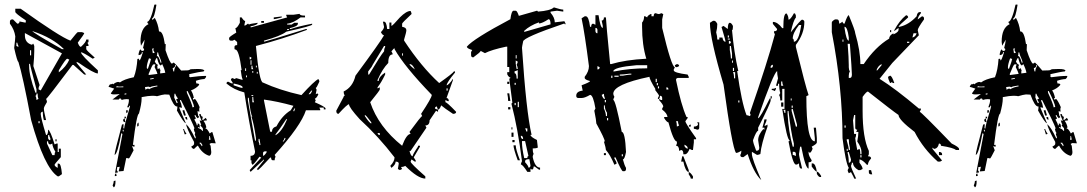

<svg xmlns="http://www.w3.org/2000/svg" viewBox="-20 -752 4755 840"><path d="M46.9 -713.9H70.3Q242.2 -590.8 288.1 -574.2Q317.4 -611.3 320.3 -611.3H338.9L348.6 -607.4Q348.6 -602.5 320.3 -565.4Q327.1 -546.9 334 -546.9Q357.4 -568.4 357.4 -579.1H367.2V-570.3Q367.2 -565.4 362.3 -565.4L367.2 -555.7V-550.8H357.4V-537.1Q357.4 -532.2 394.5 -500L385.7 -495.1Q342.8 -523.4 334 -523.4Q334 -511.7 408.2 -444.3V-430.7Q390.6 -430.7 325.2 -476.6L315.4 -481.4V-476.6L357.4 -425.8H348.6L301.8 -467.8H296.9Q185.5 -319.3 181.6 -319.3Q185.5 -310.5 185.5 -305.7Q171.9 -284.2 171.9 -277.3Q171.9 -265.6 181.6 -226.6H171.9Q167 -244.1 167 -263.7Q158.2 -261.7 158.2 -253.9Q158.2 -238.3 181.6 -161.1Q190.4 -161.1 190.4 -184.6Q200.2 -181.6 218.8 -120.1L227.5 -124H232.4V-86.9H237.3V-101.6H246.1V-64.5Q218.8 -34.2 218.8 -31.2Q218.8 -24.4 232.4 -17.6V-36.1H237.3Q247.1 -36.1 251 9.8L237.3 19.5H232.4Q173.8 -18.6 116.2 -226.6Q79.1 -423.8 60.5 -481.4Q55.7 -481.4 42 -542Q46.9 -583 46.9 -592.8Q43 -622.1 23.4 -648.4V-658.2Q24.4 -667 33.2 -667H37.1L55.7 -648.4Q65.4 -648.4 65.4 -658.2L88.9 -653.3H92.8V-663.1Q46.9 -693.4 46.9 -700.2ZM121.1 -616.2Q127.9 -606.4 251 -537.1H259.8Q210 -586.9 121.1 -616.2ZM88.9 -607.4V-597.7Q88.9 -563.5 121.1 -555.7Q121.1 -560.5 126 -560.5L129.9 -550.8V-528.3Q129.9 -502.9 126 -462.9L153.3 -379.9Q148.4 -371.1 148.4 -361.3L158.2 -356.4L251 -518.6ZM51.8 -565.4V-550.8L60.5 -546.9V-550.8Q55.7 -560.5 55.7 -565.4ZM111.3 -532.2V-509.8H116.2V-532.2ZM237.3 -444.3V-435.5Q269.5 -460 283.2 -491.2L274.4 -495.1Q267.6 -495.1 237.3 -444.3ZM107.4 -472.7V-462.9Q107.4 -420.9 134.8 -346.7H139.6V-361.3Q111.3 -465.8 111.3 -472.7ZM139.6 -342.8Q139.6 -333 134.8 -333Q139.6 -325.2 139.6 -314.5L148.4 -319.3Q144.5 -327.1 144.5 -342.8ZM148.4 -221.7V-212.9H153.3V-221.7ZM190.4 -161.1V-147.5Q192.4 -138.7 200.2 -138.7V-147.5Q195.3 -156.2 195.3 -161.1ZM222.7 -142.6H227.5V-133.8H222.7ZM185.5 -133.8V-124L209 -73.2H218.8Q218.8 -86.9 222.7 -86.9Q209 -110.4 209 -124L200.2 -120.1Q190.4 -120.1 190.4 -133.8Z M648.4 -519.5 656.2 -520.5 655.3 -524.4Q650.4 -531.2 650.4 -535.2Q653.3 -536.1 653.3 -539.1V-540L645.5 -539.1ZM682.6 -477.5 686.5 -478.5 683.6 -489.3Q672.9 -512.7 671.9 -522.5H668V-518.6Q668 -511.7 666 -506.8H667Q674.8 -506.8 682.6 -477.5ZM627 -451.2Q640.6 -489.3 640.6 -494.1L631.8 -497.1Q622.1 -470.7 622.1 -457Q622.1 -451.2 625 -451.2ZM680.7 -430.7 703.1 -433.6Q700.2 -450.2 689.5 -471.7L683.6 -465.8Q674.8 -465.8 667 -499Q662.1 -497.1 657.2 -482.4Q665 -468.8 670.9 -468.8L668 -460.9L669.9 -449.2L677.7 -454.1Q678.7 -446.3 682.6 -446.3Q680.7 -442.4 680.7 -437.5ZM630.9 -423.8 668.9 -428.7Q668.9 -432.6 656.2 -459Q659.2 -464.8 659.2 -468.8V-470.7Q655.3 -470.7 650.9 -470.2Q646.5 -469.7 629.9 -427.7ZM742.2 -439.5V-442.4Q742.2 -451.2 750 -463.9Q750 -467.8 746.1 -467.8V-465.8Q746.1 -456.1 735.4 -454.1L738.3 -439.5ZM637.7 -404.3 652.3 -407.2V-411.1L636.7 -408.2ZM519.5 -370.1V-374L504.9 -373Q495.1 -373 492.2 -375Q488.3 -374 488.3 -370.1ZM616.2 -359.4Q620.1 -362.3 623 -363.3Q626 -364.3 627 -364.3Q631.8 -364.3 631.8 -361.3Q647.5 -371.1 668.9 -374L668 -377.9Q637.7 -374 637.7 -370.1L629.9 -373L614.3 -371.1ZM525.4 -337.9 533.2 -339.8 532.2 -343.8 524.4 -341.8ZM822.3 -282.2 829.1 -284.2Q827.1 -300.8 800.8 -353.5H796.9L797.9 -345.7Q820.3 -296.9 822.3 -282.2ZM752.9 -300.8 756.8 -301.8V-305.7Q752 -310.5 751 -318.4L758.8 -320.3Q748 -335 747.1 -341.8H743.2L742.2 -325.2ZM517.6 -176.8 521.5 -177.7 520.5 -184.6 516.6 -183.6ZM901.4 -140.6 898.4 -156.2H894.5L895.5 -152.3Q895.5 -146.5 893.6 -140.6ZM862.3 -112.3 865.2 -114.3V-118.2Q861.3 -123 859.4 -127.9L851.6 -127Q861.3 -118.2 862.3 -112.3ZM483.4 3.9 515.6 -165Q514.6 -168.9 510.7 -168.9Q494.1 -77.1 481.4 -74.2V-75.2Q481.4 -86.9 513.7 -207L520.5 -209V-203.1Q520.5 -197.3 519.5 -192.4Q519.5 -189.5 523.4 -189.5V-190.4Q523.4 -202.1 548.8 -286.1Q547.9 -290 543.9 -290L544.9 -283.2L537.1 -282.2V-285.2Q543.9 -300.8 543.9 -312.5V-317.4L534.2 -318.4Q522.5 -318.4 511.7 -314.5Q510.7 -321.3 504.9 -321.3Q500 -320.3 500 -317.4V-316.4H471.7L503.9 -340.8Q489.3 -338.9 480.5 -338.9Q465.8 -338.9 464.8 -343.8L479.5 -364.3L459 -371.1H457Q455.1 -371.1 455.1 -372.1Q455.1 -375 462.9 -385.7V-381.8L471.7 -385.7Q474.6 -385.7 474.6 -382.8Q486.3 -392.6 497.1 -393.6L504.9 -391.6Q522.5 -405.3 565.4 -414.1Q578.1 -446.3 581.1 -494.1L587.9 -495.1L589.8 -487.3Q594.7 -488.3 604.5 -521.5Q604.5 -524.4 601.6 -524.4H600.6V-522.5Q600.6 -512.7 586.9 -510.7L585.9 -514.6Q589.8 -534.2 594.7 -536.1Q597.7 -529.3 602.5 -529.3Q610.4 -529.3 610.4 -535.2Q610.4 -541 605.5 -541Q612.3 -568.4 612.3 -576.2V-578.1L596.7 -551.8L594.7 -569.3Q594.7 -629.9 629.9 -646.5Q624 -652.3 624 -656.2Q639.6 -659.2 655.3 -731.4L663.1 -732.4L664.1 -729.5Q655.3 -672.9 645.5 -671.9L646.5 -664.1L657.2 -673.8Q671.9 -647.5 675.8 -614.3H677.7Q693.4 -614.3 701.2 -558.6L705.1 -559.6L704.1 -532.2Q723.6 -473.6 732.4 -473.6L740.2 -478.5Q748 -472.7 772.5 -443.4L802.7 -444.3Q807.6 -445.3 814.5 -449.2L843.8 -450.2Q873 -450.2 874 -442.4Q871.1 -442.4 871.1 -439.5Q855.5 -438.5 808.6 -427.7L807.6 -424.8L808.6 -421.9L807.6 -416H808.6Q810.5 -416 811.5 -414.1Q851.6 -419.9 881.8 -419.9V-418.9Q881.8 -412.1 874 -406.2Q856.4 -405.3 836.9 -398.4L838.9 -386.7H842.8Q850.6 -386.7 851.6 -380.9Q838.9 -365.2 815.4 -356.4Q824.2 -344.7 828.1 -323.2H824.2L825.2 -315.4L833 -319.3Q841.8 -310.5 853.5 -283.2Q851.6 -279.3 851.6 -272.5L852.5 -263.7L843.8 -265.6L846.7 -246.1L851.6 -240.2L844.7 -234.4Q835.9 -243.2 835 -249Q831.1 -249 831.1 -245.1Q835.9 -238.3 836.9 -233.4L830.1 -229.5Q840.8 -210.9 840.8 -204.1H844.7V-211.9Q852.5 -210.9 853 -205.1Q853.5 -199.2 854.5 -193.4L845.7 -196.3L846.7 -192.4Q863.3 -185.5 864.3 -179.7H868.2L867.2 -191.4L857.4 -202.1V-203.1Q857.4 -206.1 860.4 -207Q855.5 -214.8 853.5 -225.6L862.3 -222.7L850.6 -252L858.4 -252.9Q859.4 -241.2 867.2 -241.2Q865.2 -234.4 865.2 -226.6L869.1 -227.5L879.9 -236.3Q883.8 -231.4 885.7 -225.6L870.1 -223.6Q879.9 -210.9 882.8 -194.3Q878.9 -193.4 878.9 -189.5H879.9Q886.7 -189.5 897.5 -168L905.3 -173.8H909.2L923.8 -125L903.3 -126L896.5 -122.1L901.4 -114.3L904.3 -86.9Q904.3 -73.2 895.5 -70.3Q864.3 -80.1 845.7 -115.2Q841.8 -113.3 829.1 -100.6H828.1Q822.3 -100.6 816.4 -110.4Q829.1 -117.2 829.1 -122.1V-130.9Q796.9 -189.5 793.9 -209Q811.5 -194.3 833 -147.5H836.9Q835.9 -156.2 832 -163.1L834 -170.9Q829.1 -176.8 828.1 -186.5Q828.1 -189.5 831.1 -190.4Q824.2 -211.9 771.5 -314.5H767.6L768.6 -306.6Q772.5 -302.7 776.4 -280.3Q769.5 -282.2 765.6 -282.2H763.7Q764.6 -278.3 793 -212.9Q785.2 -212.9 753.9 -268.6Q755.9 -275.4 755.9 -282.2V-286.1H753.9Q739.3 -286.1 720.7 -337.9L701.2 -338.9Q689.5 -337.9 667 -331.1Q660.2 -333 646.5 -333Q629.9 -333 599.6 -327.1V-320.3Q599.6 -297.9 587.9 -254.9Q578.1 -253.9 561.5 -118.2H568.4V-110.4Q562.5 -110.4 557.6 -113.3L564.5 -94.7Q546.9 -59.6 543.9 -58.6Q538.1 -60.5 534.2 -60.5H532.2L520.5 -3.9L499 -2L503.9 -22.5L492.2 -20.5V-13.7Q492.2 -8.8 490.2 -8.8L495.1 -1V2.9ZM533.2 -256.8 531.2 -268.6 538.1 -270.5 539.1 -265.6Q539.1 -258.8 533.2 -256.8ZM525.4 -233.4 524.4 -241.2H531.2V-239.3Q531.2 -233.4 525.4 -233.4ZM528.3 -217.8H526.4Q520.5 -217.8 518.6 -224.6Q518.6 -232.4 525.4 -233.4ZM785.2 -246.1 778.3 -268.6 786.1 -270.5 793 -247.1ZM581.1 -198.2 580.1 -204.1Q580.1 -213.9 585.9 -215.8L586.9 -205.1Q586.9 -200.2 581.1 -198.2ZM799.8 -228.5H798.8Q792 -228.5 790 -239.3L797.9 -240.2ZM788.1 -164.1 781.2 -187.5H785.2Q786.1 -180.7 795.9 -166ZM482.4 18.6V14.6Q482.4 7.8 488.3 6.8L490.2 17.6ZM477.5 67.4 472.7 59.6Q477.5 47.9 477.5 42V40L485.4 38.1Q485.4 66.4 477.5 67.4Z M1291 -691.4Q1291 -683.6 1314.5 -683.6V-675.8H1294.9Q1261.7 -650.4 1236.3 -648.4V-644.5H1255.9L1267.6 -652.3H1283.2V-648.4Q1283.2 -636.7 1248 -628.9V-625H1252Q1285.2 -636.7 1345.7 -648.4V-644.5Q1345.7 -638.7 1232.4 -613.3Q1207 -593.8 1134.8 -574.2V-570.3H1138.7Q1142.6 -570.3 1318.4 -625H1322.3V-621.1Q1218.8 -582 1099.6 -550.8Q1114.3 -390.6 1130.9 -390.6Q1203.1 -357.4 1298.8 -335.9Q1355.5 -398.4 1373 -406.2L1377 -398.4V-394.5Q1365.2 -367.2 1361.3 -367.2L1365.2 -359.4L1361.3 -339.8L1369.1 -343.8Q1369.1 -339.8 1373 -339.8Q1365.2 -322.3 1357.4 -320.3L1361.3 -312.5L1357.4 -304.7Q1404.3 -284.2 1404.3 -277.3V-273.4H1396.5V-281.2H1377L1380.9 -273.4V-269.5H1318.4Q1296.9 -202.1 1181.6 -74.2L1185.5 -66.4Q1181.6 -59.6 1181.6 -50.8H1173.8Q1166 -50.8 1166 -62.5H1162.1Q1112.3 -7.8 1107.4 -7.8Q1107.4 -11.7 1103.5 -11.7L1134.8 -50.8V-54.7L1076.2 0L1072.3 -7.8L1123 -62.5L1115.2 -66.4Q1089.8 -31.2 1084 -31.2L1080.1 -39.1V-50.8H1076.2V-70.3Q1095.7 -70.3 1095.7 -89.8Q1068.4 -221.7 1048.8 -347.7Q1002.9 -359.4 970.7 -386.7Q971.7 -394.5 978.5 -394.5Q991.2 -386.7 998 -386.7V-390.6L990.2 -402.3Q991.2 -410.2 998 -410.2L1005.9 -406.2L1013.7 -410.2Q1039.1 -402.3 1041 -402.3V-406.2Q1037.1 -413.1 1033.2 -445.3H1037.1Q1025.4 -535.2 1009.8 -535.2Q1005.9 -535.2 1005.9 -539.1V-546.9Q1005.9 -554.7 1017.6 -554.7V-566.4Q1017.6 -569.3 1005.9 -578.1L998 -574.2H990.2Q982.4 -574.2 982.4 -582V-585.9Q982.4 -590.8 1013.7 -609.4L1009.8 -628.9Q1017.6 -628.9 1029.3 -652.3V-675.8H1037.1Q1046.9 -660.2 1052.7 -660.2L1048.8 -640.6H1052.7Q1054.7 -640.6 1064.5 -648.4Q1068.4 -648.4 1068.4 -644.5Q1075.2 -648.4 1107.4 -652.3Q1107.4 -642.6 1076.2 -636.7V-632.8H1080.1L1236.3 -675.8L1232.4 -683.6V-687.5H1263.7ZM1209 -679.7H1212.9V-675.8Q1183.6 -668 1177.7 -668V-675.8Q1181.6 -675.8 1209 -679.7ZM1123 -660.2H1134.8V-652.3H1123ZM1236.3 -625V-621.1H1244.1V-625ZM1072.3 -503.9V-492.2Q1080.1 -492.2 1080.1 -500ZM1076.2 -488.3V-468.8H1080.1V-488.3ZM1080.1 -464.8V-449.2H1087.9Q1084 -456.1 1084 -464.8ZM1099.6 -464.8V-457H1103.5V-464.8ZM1052.7 -453.1V-441.4H1056.6V-453.1ZM1084 -441.4V-433.6H1087.9V-441.4ZM1103.5 -437.5V-429.7H1107.4V-437.5ZM1056.6 -421.9V-414.1H1060.5V-421.9ZM1002 -386.7V-378.9Q1033.2 -367.2 1041 -367.2V-371.1Q1041 -378.9 1002 -386.7ZM1341.8 -355.5 1330.1 -339.8H1334Q1339.8 -339.8 1345.7 -355.5ZM1080.1 -335.9V-332H1087.9V-335.9ZM1084 -328.1V-304.7H1091.8Q1087.9 -310.5 1087.9 -328.1ZM1064.5 -324.2V-312.5L1095.7 -136.7H1099.6V-148.4Q1091.8 -206.1 1080.1 -242.2H1084Q1076.2 -250 1068.4 -324.2ZM1134.8 -316.4V-312.5L1162.1 -175.8H1169.9Q1169.9 -193.4 1189.5 -199.2Q1213.9 -246.1 1252 -269.5L1263.7 -289.1Q1193.4 -308.6 1134.8 -316.4ZM1267.6 -277.3 1263.7 -269.5V-265.6H1267.6Q1267.6 -269.5 1271.5 -277.3ZM1232.4 -230.5Q1202.1 -184.6 1185.5 -164.1V-160.2Q1213.9 -176.8 1236.3 -230.5ZM1224.6 -148.4Q1224.6 -142.6 1216.8 -132.8H1220.7Q1228.5 -142.6 1228.5 -144.5V-148.4ZM1111.3 -144.5V-132.8Q1115.2 -126 1115.2 -117.2H1119.1V-121.1L1115.2 -144.5ZM1130.9 -82V-70.3Q1136.7 -70.3 1146.5 -85.9V-89.8H1138.7Q1130.9 -88.9 1130.9 -82Z M1896.5 -272.5Q1891.6 -281.2 1891.6 -286.1Q1882.8 -285.2 1882.8 -277.3Q1891.6 -272.5 1896.5 -272.5ZM1641.6 -161.1V-169.9H1631.8Q1633.8 -161.1 1641.6 -161.1ZM1604.5 -211.9V-216.8Q1581.1 -249 1576.2 -249V-244.1Q1597.7 -211.9 1604.5 -211.9ZM1938.5 -355.5V-365.2H1933.6V-355.5ZM1794.9 -448.2Q1785.2 -471.7 1771.5 -471.7Q1771.5 -465.8 1794.9 -448.2ZM1743.2 -508.8V-518.6H1739.3V-508.8ZM1739.3 -114.3Q1758.8 -166 1776.4 -166L1771.5 -174.8Q1822.3 -244.1 1827.1 -244.1L1822.3 -253.9Q1869.1 -324.2 1869.1 -336.9Q1750 -460 1706.1 -537.1V-541Q1703.1 -541 1692.4 -527.3L1697.3 -518.6V-513.7Q1678.7 -513.7 1678.7 -476.6Q1653.3 -451.2 1631.8 -402.3V-397.5H1636.7Q1636.7 -416 1665 -434.6V-425.8Q1647.5 -389.6 1631.8 -370.1V-365.2L1641.6 -370.1V-360.4Q1641.6 -356.4 1599.6 -304.7Q1635.7 -197.3 1739.3 -114.3ZM1594.7 -425.8Q1645.5 -510.7 1660.2 -527.3Q1660.2 -538.1 1665 -545.9V-550.8H1660.2L1609.4 -466.8Q1609.4 -462.9 1590.8 -439.5V-425.8ZM1896.5 -272.5V-262.7L1887.7 -267.6L1859.4 -225.6Q1859.4 -203.1 1840.8 -203.1L1845.7 -193.4L1776.4 -91.8H1771.5Q1777.3 -68.4 1785.2 -68.4Q1785.2 -76.2 1808.6 -110.4V-114.3H1817.4V-110.4L1790 -63.5L1798.8 -49.8V-44.9H1794.9L1780.3 -54.7L1776.4 -44.9Q1776.4 -37.1 1840.8 19.5V29.3Q1808.6 29.3 1752.9 -26.4Q1745.1 -21.5 1734.4 -21.5L1739.3 -12.7L1729.5 -7.8L1720.7 -12.7L1724.6 -36.1Q1724.6 -44.9 1710.9 -44.9Q1710.9 -31.2 1692.4 -17.6L1687.5 -26.4Q1706.1 -45.9 1706.1 -63.5Q1635.7 -155.3 1553.7 -230.5Q1506.8 -282.2 1506.8 -295.9Q1499 -295.9 1460.9 -253.9Q1451.2 -253.9 1451.2 -267.6L1483.4 -328.1Q1483.4 -333 1488.3 -333Q1483.4 -341.8 1483.4 -351.6Q1523.4 -371.1 1535.2 -420.9Q1645.5 -570.3 1660.2 -597.7Q1653.3 -597.7 1646.5 -611.3Q1660.2 -626 1660.2 -634.8L1655.3 -657.2H1660.2Q1670.9 -657.2 1673.8 -625H1683.6V-653.3H1692.4V-638.7Q1697.3 -638.7 1729.5 -675.8Q1757.8 -704.1 1776.4 -704.1L1780.3 -694.3V-690.4Q1739.3 -652.3 1739.3 -648.4V-634.8Q1757.8 -631.8 1757.8 -620.1Q1757.8 -611.3 1748 -579.1V-574.2Q1823.2 -460 1901.4 -388.7Q1960.9 -430.7 1965.8 -439.5H1970.7V-434.6Q1936.5 -393.6 1933.6 -378.9Q1942.4 -378.9 1961.9 -407.2V-402.3L1933.6 -323.2Q1943.4 -322.3 1943.4 -309.6H1938.5L1928.7 -314.5V-304.7Q1935.5 -304.7 1975.6 -262.7Q1975.6 -253.9 1961.9 -253.9Q1924.8 -278.3 1910.2 -291Q1903.3 -272.5 1896.5 -272.5Z M2273.4 -612.3 2388.7 -645.5Q2388.7 -668 2379.9 -668Q2351.6 -649.4 2337.9 -649.4V-654.3Q2298.8 -640.6 2273.4 -617.2ZM2292 -18.6Q2300.8 -18.6 2300.8 -28.3L2295.9 -55.7Q2277.3 -55.7 2277.3 -46.9V-42Q2292 -26.4 2292 -18.6ZM2287.1 -60.5Q2287.1 -69.3 2292 -69.3L2277.3 -134.8H2263.7V-129.9Q2263.7 -103.5 2273.4 -60.5ZM2268.6 -143.6Q2268.6 -158.2 2258.8 -158.2V-153.3Q2260.7 -143.6 2268.6 -143.6ZM2287.1 -176.8V-190.4H2277.3Q2282.2 -181.6 2282.2 -176.8ZM2236.3 -292V-301.8H2231.4V-292ZM2250 -283.2V-306.6H2245.1V-283.2ZM2236.3 -380.9V-389.6H2231.4V-380.9ZM2245.1 -408.2V-445.3Q2236.3 -440.4 2231.4 -440.4V-431.6Q2240.2 -431.6 2240.2 -408.2ZM2245.1 -450.2Q2245.1 -460 2240.2 -468.8Q2245.1 -477.5 2245.1 -482.4L2236.3 -487.3V-473.6L2240.2 -450.2ZM2240.2 -496.1V-510.7H2236.3V-496.1ZM2300.8 0H2287.1Q2266.6 -32.2 2258.8 -32.2Q2258.8 -37.1 2263.7 -46.9Q2245.1 -192.4 2217.8 -296.9Q2217.8 -301.8 2221.7 -301.8L2208 -408.2Q2212.9 -408.2 2212.9 -413.1Q2206.1 -413.1 2199.2 -426.8V-436.5H2208V-459H2199.2V-547.9H2194.3Q2129.9 -534.2 2101.6 -519.5L2083 -529.3Q2083 -524.4 2050.8 -501Q2041 -501 2041 -510.7V-524.4L2045.9 -533.2Q2022.5 -540 2022.5 -547.9Q2050.8 -582 2212.9 -668Q2217.8 -705.1 2226.6 -705.1H2236.3Q2242.2 -705.1 2250 -682.6L2329.1 -705.1Q2333 -705.1 2333 -701.2Q2387.7 -705.1 2403.3 -719.7Q2433.6 -710 2444.3 -710V-701.2Q2440.4 -701.2 2417 -705.1L2388.7 -701.2V-696.3Q2407.2 -674.8 2407.2 -654.3L2449.2 -659.2L2454.1 -649.4V-645.5Q2449.2 -645.5 2449.2 -649.4Q2268.6 -587.9 2268.6 -570.3Q2263.7 -546.9 2263.7 -543Q2282.2 -262.7 2305.7 -162.1H2300.8Q2300.8 -153.3 2329.1 -139.6L2333 -106.4Q2326.2 -102.5 2310.5 -102.5Q2310.5 -86.9 2314.5 -79.1Q2310.5 -70.3 2310.5 -65.4Q2320.3 -18.6 2342.8 -18.6V-9.8H2337.9L2319.3 -23.4H2314.5Q2314.5 -9.8 2305.7 -9.8Q2305.7 -13.7 2300.8 -13.7ZM2254.9 -50.8H2245.1Q2226.6 -101.6 2226.6 -116.2H2236.3Q2236.3 -98.6 2254.9 -50.8ZM2231.4 -129.9H2221.7V-139.6H2231.4ZM2226.6 -153.3H2217.8V-171.9H2226.6ZM2221.7 -185.5H2217.8V-195.3H2221.7ZM2212.9 -273.4H2203.1V-283.2H2212.9ZM2212.9 -310.5H2203.1Q2203.1 -325.2 2199.2 -343.8H2208ZM2208 -384.8H2199.2V-394.5H2208Z M2848.6 -694.3Q2858.4 -690.4 2863.3 -690.4Q2872.1 -694.3 2877 -694.3Q2877 -690.4 2881.8 -690.4L2877 -667V-629.9Q2918 -458 2932.6 -458L2927.7 -448.2V-444.3Q2927.7 -433.6 2988.3 -425.8L2993.2 -416V-411.1H2946.3Q2937.5 -410.2 2937.5 -402.3Q2960 -292 2983.4 -240.2H2988.3V-235.4L2978.5 -221.7Q2978.5 -212.9 3025.4 -147.5V-142.6H3015.6V-128.9L3011.7 -95.7H3006.8L2997.1 -100.6Q2988.3 -79.1 2978.5 -77.1H2969.7Q2969.7 -95.7 2960 -95.7L2951.2 -91.8Q2951.2 -114.3 2937.5 -114.3L2941.4 -124V-132.8Q2926.8 -132.8 2904.3 -216.8Q2897.5 -216.8 2885.7 -235.4V-240.2H2900.4Q2898.4 -256.8 2877 -272.5V-277.3L2881.8 -286.1Q2881.8 -293.9 2863.3 -314.5V-318.4L2872.1 -314.5H2877V-323.2Q2877 -333 2867.2 -333Q2867.2 -318.4 2858.4 -318.4V-323.2L2863.3 -333Q2863.3 -336.9 2844.7 -360.4H2848.6Q2821.3 -405.3 2821.3 -416Q2663.1 -382.8 2663.1 -341.8Q2663.1 -336.9 2668 -328.1Q2663.1 -319.3 2663.1 -314.5Q2672.9 -314.5 2700.2 -174.8Q2714.8 -174.8 2718.8 -86.9Q2712.9 -54.7 2705.1 -54.7Q2711.9 -28.3 2718.8 -17.6V-12.7Q2718.8 -2.9 2710 -2.9H2705.1Q2699.2 -2.9 2672.9 -63.5H2668V-58.6Q2677.7 -43.9 2677.7 -36.1L2668 -31.2Q2649.4 -75.2 2630.9 -95.7Q2630.9 -103.5 2622.1 -132.8H2626Q2626 -144.5 2588.9 -211.9Q2588.9 -223.6 2580.1 -267.6L2585 -277.3Q2575.2 -336.9 2561.5 -336.9Q2538.1 -323.2 2524.4 -323.2H2510.7Q2501 -323.2 2501 -333Q2501 -352.5 2529.3 -355.5L2524.4 -378.9Q2561.5 -392.6 2561.5 -397.5Q2538.1 -403.3 2538.1 -411.1V-416Q2556.6 -439.5 2556.6 -462.9Q2538.1 -607.4 2524.4 -671.9L2538.1 -680.7H2543Q2555.7 -680.7 2561.5 -634.8H2566.4Q2566.4 -648.4 2575.2 -648.4L2585 -643.6V-685.5H2598.6Q2606.4 -629.9 2617.2 -629.9V-638.7L2612.3 -662.1Q2622.1 -662.1 2622.1 -675.8H2630.9Q2630.9 -659.2 2649.4 -471.7H2654.3Q2715.8 -490.2 2807.6 -495.1Q2789.1 -555.7 2789.1 -634.8V-653.3Q2797.9 -663.1 2797.9 -680.7H2802.7L2811.5 -675.8Q2811.5 -682.6 2826.2 -690.4H2830.1V-680.7H2839.8Q2839.8 -694.3 2848.6 -694.3ZM2585 -629.9V-616.2Q2585.9 -606.4 2593.8 -606.4V-620.1Q2593.8 -629.9 2585 -629.9ZM2663.1 -439.5H2668Q2733.4 -453.1 2811.5 -453.1V-466.8H2765.6Q2663.1 -458 2663.1 -439.5ZM2941.4 -471.7Q2951.2 -470.7 2951.2 -462.9L2941.4 -458Q2932.6 -458 2932.6 -466.8ZM2593.8 -462.9V-448.2Q2603.5 -448.2 2603.5 -458ZM2691.4 -425.8V-420.9H2705.1Q2730.5 -425.8 2742.2 -425.8V-429.7H2733.4Q2708 -425.8 2691.4 -425.8ZM2654.3 -420.9V-411.1H2659.2V-420.9ZM2668 -420.9V-416H2686.5V-420.9ZM2848.6 -407.2V-392.6H2853.5V-407.2ZM2853.5 -388.7V-378.9H2858.4V-388.7ZM2858.4 -374V-365.2H2863.3V-374ZM2895.5 -370.1V-360.4H2904.3Q2904.3 -370.1 2895.5 -370.1ZM2612.3 -336.9Q2619.1 -318.4 2626 -318.4V-323.2Q2622.1 -331.1 2622.1 -341.8ZM2626 -314.5V-304.7H2630.9V-314.5ZM2622.1 -291V-277.3Q2630.9 -258.8 2630.9 -244.1H2635.7V-258.8Q2626 -272.5 2626 -291ZM2635.7 -235.4V-225.6H2640.6V-235.4ZM2937.5 -221.7Q2941.4 -213.9 2941.4 -198.2L2951.2 -203.1Q2946.3 -210.9 2946.3 -221.7ZM3030.3 -216.8H3039.1V-193.4Q3039.1 -184.6 3030.3 -184.6Q3021.5 -188.5 3015.6 -188.5V-198.2Q3034.2 -198.2 3034.2 -211.9Q3030.3 -211.9 3030.3 -216.8ZM3002 -207V-198.2H2993.2Q2994.1 -207 3002 -207ZM2974.6 -119.1V-114.3Q2974.6 -107.4 2988.3 -100.6V-105.5Q2988.3 -112.3 2974.6 -119.1ZM2622.1 -82H2630.9V-73.2H2622.1ZM2700.2 -77.1V-68.4H2705.1V-77.1ZM2964.8 -68.4H2969.7L2993.2 -7.8V1Q2978.5 -2 2969.7 -44.9H2960ZM2993.2 1Q3000 1 3011.7 19.5V29.3H3002Q3002 22.5 2993.2 10.7Z M3420.9 -693.4Q3429.7 -682.6 3429.7 -666Q3438.5 -666 3453.1 -693.4H3458L3461.9 -684.6V-674.8Q3451.2 -664.1 3439.5 -610.4Q3483.4 -666 3489.3 -666Q3499 -664.1 3499 -656.2Q3499 -604.5 3461.9 -555.7V-546.9Q3503.9 -375 3517.6 -335.9L3507.8 -331.1Q3507.8 -133.8 3544.9 -133.8V-147.5L3540 -193.4H3549.8L3553.7 -147.5V-128.9Q3553.7 -122.1 3531.2 -110.4L3535.2 -101.6Q3528.3 -83 3521.5 -83Q3521.5 -87.9 3517.6 -87.9V-83Q3517.6 -71.3 3531.2 -50.8Q3531.2 -42 3517.6 -42V-14.6Q3503.9 -14.6 3485.4 -110.4H3480.5L3475.6 -78.1Q3475.6 -69.3 3489.3 -14.6H3485.4Q3475.6 -14.6 3475.6 -37.1L3466.8 -32.2H3461.9Q3448.2 -32.2 3429.7 -133.8Q3434.6 -133.8 3434.6 -138.7Q3422.9 -138.7 3402.3 -275.4H3412.1V-363.3H3402.3V-312.5H3393.6Q3393.6 -328.1 3388.7 -335.9L3393.6 -344.7Q3388.7 -361.3 3388.7 -385.7H3383.8V-377H3375L3383.8 -409.2Q3379.9 -426.8 3379.9 -441.4Q3363.3 -430.7 3296.9 -239.3V-234.4Q3305.7 -236.3 3347.7 -321.3H3351.6V-312.5Q3351.6 -300.8 3296.9 -193.4V-179.7Q3289.1 -179.7 3274.4 -138.7Q3274.4 -127.9 3288.1 -92.8H3292Q3301.8 -92.8 3301.8 -106.4L3296.9 -138.7Q3296.9 -162.1 3320.3 -188.5Q3320.3 -184.6 3324.2 -184.6V-193.4H3315.4Q3324.2 -222.7 3324.2 -229.5H3334Q3334 -221.7 3324.2 -202.1H3329.1L3337.9 -207V-198.2Q3310.5 -121.1 3306.6 -78.1Q3296.9 -74.2 3292 -74.2L3269.5 -87.9V-78.1Q3269.5 -58.6 3310.5 36.1Q3276.4 2.9 3251 -78.1L3232.4 -64.5H3228.5Q3218.8 -64.5 3218.8 -74.2Q3223.6 -82 3223.6 -92.8Q3209 -83 3200.2 -83Q3183.6 -103.5 3145.5 -381.8Q3085.9 -583 3085.9 -652.3L3099.6 -661.1H3104.5Q3111.3 -661.1 3118.2 -647.5Q3118.2 -628.9 3113.3 -610.4Q3118.2 -592.8 3118.2 -579.1H3127V-587.9H3140.6Q3143.6 -569.3 3154.3 -569.3Q3154.3 -575.2 3136.7 -633.8L3145.5 -638.7L3164.1 -625Q3164.1 -652.3 3172.9 -652.3Q3179.7 -652.3 3186.5 -638.7V-633.8Q3186.5 -620.1 3182.6 -620.1Q3191.4 -521.5 3210 -441.4H3205.1Q3224.6 -302.7 3246.1 -248Q3251 -248 3260.7 -244.1Q3260.7 -248 3264.6 -248L3260.7 -257.8Q3337.9 -480.5 3370.1 -601.6L3366.2 -610.4V-615.2Q3379.9 -615.2 3379.9 -625L3361.3 -647.5V-656.2Q3381.8 -656.2 3402.3 -628.9H3407.2V-633.8Q3407.2 -693.4 3420.9 -693.4ZM3475.6 -642.6Q3448.2 -607.4 3448.2 -583Q3453.1 -583 3453.1 -569.3Q3474.6 -569.3 3485.4 -642.6ZM3164.1 -596.7V-587.9H3168.9V-596.7ZM3164.1 -583V-579.1H3172.9V-583ZM3168.9 -574.2V-560.5Q3177.7 -560.5 3177.7 -569.3ZM3172.9 -550.8V-533.2Q3177.7 -507.8 3177.7 -496.1H3182.6V-518.6L3177.7 -550.8ZM3182.6 -487.3V-477.5H3186.5V-487.3ZM3351.6 -459V-455.1Q3361.3 -455.1 3361.3 -463.9V-468.8Q3351.6 -466.8 3351.6 -459ZM3186.5 -455.1V-441.4H3191.4V-455.1ZM3186.5 -436.5Q3191.4 -429.7 3191.4 -409.2H3196.3V-436.5ZM3397.5 -395.5V-377H3407.2Q3402.3 -384.8 3402.3 -395.5ZM3375 -367.2V-363.3L3370.1 -353.5Q3361.3 -358.4 3356.4 -358.4V-363.3Q3367.2 -363.3 3375 -367.2ZM3351.6 -331.1H3356.4V-321.3H3351.6ZM3439.5 -321.3V-312.5H3443.4V-321.3ZM3210 -312.5V-303.7H3214.8V-312.5ZM3397.5 -303.7H3407.2V-285.2H3397.5ZM3443.4 -290V-280.3H3448.2V-290ZM3443.4 -275.4V-266.6L3461.9 -198.2H3466.8V-207L3448.2 -275.4ZM3407.2 -271.5Q3412.1 -262.7 3412.1 -257.8H3416V-271.5ZM3425.8 -266.6V-252.9Q3429.7 -177.7 3448.2 -110.4H3453.1V-124Q3439.5 -177.7 3429.7 -266.6ZM3448.2 -87.9V-74.2Q3453.1 -74.2 3461.9 -69.3V-78.1Q3461.9 -87.9 3453.1 -87.9ZM3531.2 -37.1H3535.2Q3547.9 -37.1 3553.7 -1Q3547.9 -1 3531.2 -23.4ZM3553.7 -1Q3561.5 -1 3572.3 17.6V22.5H3567.4Q3561.5 22.5 3553.7 8.8Z M4003.9 -699.2H4008.8V-694.3Q3995.1 -676.8 3995.1 -667L4013.7 -680.7Q4022.5 -679.7 4022.5 -671.9V-667Q3995.1 -628.9 3995.1 -620.1L4000 -597.7L3883.8 -476.6L3828.1 -407.2Q3898.4 -363.3 4000 -277.3H4008.8V-272.5L4003.9 -262.7Q4009.8 -262.7 4143.6 -124Q4175.8 -108.4 4175.8 -100.6V-95.7H4162.1Q4152.3 -105.5 4096.7 -114.3Q4096.7 -124 4087.9 -124Q4083 -100.6 4064.5 -100.6Q4064.5 -105.5 4059.6 -105.5V-100.6L4101.6 -49.8L4092.8 -44.9H4083Q4019.5 -100.6 3981.4 -174.8Q3911.1 -228.5 3911.1 -249Q3887.7 -264.6 3777.3 -351.6Q3770.5 -351.6 3753.9 -328.1V-267.6Q3753.9 -149.4 3781.2 -91.8V-77.1L3777.3 -68.4Q3791 -68.4 3791 -58.6Q3777.3 -43.9 3777.3 -31.2H3772.5Q3753.9 -52.7 3740.2 -54.7V-40Q3753.9 -22.5 3753.9 -12.7L3744.1 -7.8H3735.4Q3711.9 -21.5 3711.9 -40H3707Q3707 -35.2 3703.1 -26.4Q3703.1 -17.6 3725.6 29.3H3716.8Q3716.8 25.4 3703.1 1L3693.4 5.9Q3688.5 -2.9 3688.5 -7.8L3693.4 -17.6Q3679.7 -39.1 3666 -147.5Q3666 -368.2 3619.1 -611.3V-653.3Q3619.1 -659.2 3632.8 -667H3642.6Q3651.4 -667 3651.4 -648.4Q3654.3 -648.4 3666 -657.2Q3667 -648.4 3674.8 -648.4Q3687.5 -685.5 3693.4 -685.5Q3721.7 -617.2 3721.7 -606.4Q3744.1 -529.3 3744.1 -471.7H3758.8Q3809.6 -546.9 3870.1 -583Q3870.1 -596.7 3888.7 -606.4V-601.6Q3909.2 -610.4 3911.1 -620.1V-629.9L3892.6 -616.2V-620.1Q3915 -662.1 3944.3 -685.5Q3953.1 -683.6 3953.1 -675.8Q3911.1 -639.6 3911.1 -634.8H3916Q3956.1 -643.6 3990.2 -680.7Q3993.2 -699.2 4003.9 -699.2ZM3674.8 -634.8V-629.9Q3682.6 -574.2 3693.4 -574.2V-587.9Q3687.5 -634.8 3674.8 -634.8ZM3874 -620.1H3878.9V-611.3H3874ZM3976.6 -606.4Q3976.6 -604.5 3971.7 -587.9Q3985.4 -590.8 3990.2 -606.4ZM3666 -579.1V-569.3H3669.9V-579.1ZM3948.2 -569.3V-564.5H3958V-569.3ZM3688.5 -560.5Q3693.4 -497.1 3693.4 -466.8V-458Q3693.4 -447.3 3698.2 -439.5Q3693.4 -431.6 3693.4 -420.9V-411.1H3698.2Q3707 -411.1 3707 -425.8Q3707 -443.4 3698.2 -560.5ZM3814.5 -444.3H3818.4L3836.9 -466.8V-471.7Q3820.3 -462.9 3814.5 -444.3ZM3874 -420.9Q3881.8 -420.9 3892.6 -388.7H3888.7L3878.9 -392.6Q3878.9 -388.7 3874 -388.7Q3865.2 -407.2 3865.2 -416ZM3716.8 -249 3711.9 -225.6 3716.8 -166H3725.6Q3725.6 -155.3 3721.7 -147.5Q3721.7 -140.6 3730.5 -95.7L3740.2 -100.6Q3744.1 -92.8 3744.1 -77.1H3749V-86.9Q3749 -106.4 3730.5 -132.8Q3735.4 -158.2 3735.4 -174.8H3725.6L3730.5 -184.6Q3721.7 -184.6 3721.7 -193.4V-249ZM3674.8 -203.1V-193.4H3679.7V-203.1ZM3684.6 -142.6V-137.7Q3693.4 -107.4 3693.4 -95.7H3698.2V-105.5Q3693.4 -123 3693.4 -142.6ZM3684.6 -100.6V-91.8H3688.5V-100.6ZM3688.5 -86.9V-82Q3693.4 -64.5 3693.4 -40Q3703.1 -40 3703.1 -54.7L3693.4 -86.9ZM4087.9 -86.9H4092.8Q4101.6 -85 4101.6 -77.1V-73.2H4087.9ZM3744.1 -73.2V-63.5H3749V-73.2ZM3781.2 -7.8H3791L3795.9 10.7H3791Q3781.2 10.7 3781.2 1Z M4416 -519.5 4423.8 -520.5 4422.9 -524.4Q4418 -531.2 4418 -535.2Q4420.9 -536.1 4420.9 -539.1V-540L4413.1 -539.1ZM4450.2 -477.5 4454.1 -478.5 4451.2 -489.3Q4440.4 -512.7 4439.5 -522.5H4435.5V-518.6Q4435.5 -511.7 4433.6 -506.8H4434.6Q4442.4 -506.8 4450.2 -477.5ZM4394.5 -451.2Q4408.2 -489.3 4408.2 -494.1L4399.4 -497.1Q4389.6 -470.7 4389.6 -457Q4389.6 -451.2 4392.6 -451.2ZM4448.2 -430.7 4470.7 -433.6Q4467.8 -450.2 4457 -471.7L4451.2 -465.8Q4442.4 -465.8 4434.6 -499Q4429.7 -497.1 4424.8 -482.4Q4432.6 -468.8 4438.5 -468.8L4435.5 -460.9L4437.5 -449.2L4445.3 -454.1Q4446.3 -446.3 4450.2 -446.3Q4448.2 -442.4 4448.2 -437.5ZM4398.4 -423.8 4436.5 -428.7Q4436.5 -432.6 4423.8 -459Q4426.8 -464.8 4426.8 -468.8V-470.7Q4422.9 -470.7 4418.5 -470.2Q4414.1 -469.7 4397.5 -427.7ZM4509.8 -439.5V-442.4Q4509.8 -451.2 4517.6 -463.9Q4517.6 -467.8 4513.7 -467.8V-465.8Q4513.7 -456.1 4502.9 -454.1L4505.9 -439.5ZM4405.3 -404.3 4419.9 -407.2V-411.1L4404.3 -408.2ZM4287.1 -370.1V-374L4272.5 -373Q4262.7 -373 4259.8 -375Q4255.9 -374 4255.9 -370.1ZM4383.8 -359.4Q4387.7 -362.3 4390.6 -363.3Q4393.6 -364.3 4394.5 -364.3Q4399.4 -364.3 4399.4 -361.3Q4415 -371.1 4436.5 -374L4435.5 -377.9Q4405.3 -374 4405.3 -370.1L4397.5 -373L4381.8 -371.1ZM4293 -337.9 4300.8 -339.8 4299.8 -343.8 4292 -341.8ZM4589.8 -282.2 4596.7 -284.2Q4594.7 -300.8 4568.4 -353.5H4564.5L4565.4 -345.7Q4587.9 -296.9 4589.8 -282.2ZM4520.5 -300.8 4524.4 -301.8V-305.7Q4519.5 -310.5 4518.6 -318.4L4526.4 -320.3Q4515.6 -335 4514.6 -341.8H4510.7L4509.8 -325.2ZM4285.2 -176.8 4289.1 -177.7 4288.1 -184.6 4284.2 -183.6ZM4668.9 -140.6 4666 -156.2H4662.1L4663.1 -152.3Q4663.1 -146.5 4661.1 -140.6ZM4629.9 -112.3 4632.8 -114.3V-118.2Q4628.9 -123 4627 -127.9L4619.1 -127Q4628.9 -118.2 4629.9 -112.3ZM4251 3.9 4283.2 -165Q4282.2 -168.9 4278.3 -168.9Q4261.7 -77.1 4249 -74.2V-75.2Q4249 -86.9 4281.2 -207L4288.1 -209V-203.1Q4288.1 -197.3 4287.1 -192.4Q4287.1 -189.5 4291 -189.5V-190.4Q4291 -202.1 4316.4 -286.1Q4315.4 -290 4311.5 -290L4312.5 -283.2L4304.7 -282.2V-285.2Q4311.5 -300.8 4311.5 -312.5V-317.4L4301.8 -318.4Q4290 -318.4 4279.3 -314.5Q4278.3 -321.3 4272.5 -321.3Q4267.6 -320.3 4267.6 -317.4V-316.4H4239.3L4271.5 -340.8Q4256.8 -338.9 4248 -338.9Q4233.4 -338.9 4232.4 -343.8L4247.1 -364.3L4226.6 -371.1H4224.6Q4222.7 -371.1 4222.7 -372.1Q4222.7 -375 4230.5 -385.7V-381.8L4239.3 -385.7Q4242.2 -385.7 4242.2 -382.8Q4253.9 -392.6 4264.6 -393.6L4272.5 -391.6Q4290 -405.3 4333 -414.1Q4345.7 -446.3 4348.6 -494.1L4355.5 -495.1L4357.4 -487.3Q4362.3 -488.3 4372.1 -521.5Q4372.1 -524.4 4369.1 -524.4H4368.2V-522.5Q4368.2 -512.7 4354.5 -510.7L4353.5 -514.6Q4357.4 -534.2 4362.3 -536.1Q4365.2 -529.3 4370.1 -529.3Q4377.9 -529.3 4377.9 -535.2Q4377.9 -541 4373 -541Q4379.9 -568.4 4379.9 -576.2V-578.1L4364.3 -551.8L4362.3 -569.3Q4362.3 -629.9 4397.5 -646.5Q4391.6 -652.3 4391.6 -656.2Q4407.2 -659.2 4422.9 -731.4L4430.7 -732.4L4431.6 -729.5Q4422.9 -672.9 4413.1 -671.9L4414.1 -664.1L4424.8 -673.8Q4439.5 -647.5 4443.4 -614.3H4445.3Q4460.9 -614.3 4468.8 -558.6L4472.7 -559.6L4471.7 -532.2Q4491.2 -473.6 4500 -473.6L4507.8 -478.5Q4515.6 -472.7 4540 -443.4L4570.3 -444.3Q4575.2 -445.3 4582 -449.2L4611.3 -450.2Q4640.6 -450.2 4641.6 -442.4Q4638.7 -442.4 4638.7 -439.5Q4623 -438.5 4576.2 -427.7L4575.2 -424.8L4576.2 -421.9L4575.2 -416H4576.2Q4578.1 -416 4579.1 -414.1Q4619.1 -419.9 4649.4 -419.9V-418.9Q4649.4 -412.1 4641.6 -406.2Q4624 -405.3 4604.5 -398.4L4606.4 -386.7H4610.4Q4618.2 -386.7 4619.1 -380.9Q4606.4 -365.2 4583 -356.4Q4591.8 -344.7 4595.7 -323.2H4591.8L4592.8 -315.4L4600.6 -319.3Q4609.4 -310.5 4621.1 -283.2Q4619.1 -279.3 4619.1 -272.5L4620.1 -263.7L4611.3 -265.6L4614.3 -246.1L4619.1 -240.2L4612.3 -234.4Q4603.5 -243.2 4602.5 -249Q4598.6 -249 4598.6 -245.1Q4603.5 -238.3 4604.5 -233.4L4597.7 -229.5Q4608.4 -210.9 4608.4 -204.1H4612.3V-211.9Q4620.1 -210.9 4620.6 -205.1Q4621.1 -199.2 4622.1 -193.4L4613.3 -196.3L4614.3 -192.4Q4630.9 -185.5 4631.8 -179.7H4635.7L4634.8 -191.4L4625 -202.1V-203.1Q4625 -206.1 4627.9 -207Q4623 -214.8 4621.1 -225.6L4629.9 -222.7L4618.2 -252L4626 -252.9Q4627 -241.2 4634.8 -241.2Q4632.8 -234.4 4632.8 -226.6L4636.7 -227.5L4647.5 -236.3Q4651.4 -231.4 4653.3 -225.6L4637.7 -223.6Q4647.5 -210.9 4650.4 -194.3Q4646.5 -193.4 4646.5 -189.5H4647.5Q4654.3 -189.5 4665 -168L4672.9 -173.8H4676.8L4691.4 -125L4670.9 -126L4664.1 -122.1L4668.9 -114.3L4671.9 -86.9Q4671.9 -73.2 4663.1 -70.3Q4631.8 -80.1 4613.3 -115.2Q4609.4 -113.3 4596.7 -100.6H4595.7Q4589.8 -100.6 4584 -110.4Q4596.7 -117.2 4596.7 -122.1V-130.9Q4564.5 -189.5 4561.5 -209Q4579.1 -194.3 4600.6 -147.5H4604.5Q4603.5 -156.2 4599.6 -163.1L4601.6 -170.9Q4596.7 -176.8 4595.7 -186.5Q4595.7 -189.5 4598.6 -190.4Q4591.8 -211.9 4539.1 -314.5H4535.2L4536.1 -306.6Q4540 -302.7 4543.9 -280.3Q4537.1 -282.2 4533.2 -282.2H4531.2Q4532.2 -278.3 4560.5 -212.9Q4552.7 -212.9 4521.5 -268.6Q4523.4 -275.4 4523.4 -282.2V-286.1H4521.5Q4506.8 -286.1 4488.3 -337.9L4468.8 -338.9Q4457 -337.9 4434.6 -331.1Q4427.7 -333 4414.1 -333Q4397.5 -333 4367.2 -327.1V-320.3Q4367.2 -297.9 4355.5 -254.9Q4345.7 -253.9 4329.1 -118.2H4335.9V-110.4Q4330.1 -110.4 4325.2 -113.3L4332 -94.7Q4314.5 -59.6 4311.5 -58.6Q4305.7 -60.5 4301.8 -60.5H4299.8L4288.1 -3.9L4266.6 -2L4271.5 -22.5L4259.8 -20.5V-13.7Q4259.8 -8.8 4257.8 -8.8L4262.7 -1V2.9ZM4300.8 -256.8 4298.8 -268.6 4305.7 -270.5 4306.6 -265.6Q4306.6 -258.8 4300.8 -256.8ZM4293 -233.4 4292 -241.2H4298.8V-239.3Q4298.8 -233.4 4293 -233.4ZM4295.9 -217.8H4293.9Q4288.1 -217.8 4286.1 -224.6Q4286.1 -232.4 4293 -233.4ZM4552.7 -246.1 4545.9 -268.6 4553.7 -270.5 4560.5 -247.1ZM4348.6 -198.2 4347.7 -204.1Q4347.7 -213.9 4353.5 -215.8L4354.5 -205.1Q4354.5 -200.2 4348.6 -198.2ZM4567.4 -228.5H4566.4Q4559.6 -228.5 4557.6 -239.3L4565.4 -240.2ZM4555.7 -164.1 4548.8 -187.5H4552.7Q4553.7 -180.7 4563.5 -166ZM4250 18.6V14.6Q4250 7.8 4255.9 6.8L4257.8 17.6ZM4245.1 67.4 4240.2 59.6Q4245.1 47.9 4245.1 42V40L4252.9 38.1Q4252.9 66.4 4245.1 67.4Z"/></svg>

Font: Blackcraft
Style: Regular
Weight: 400
Designer: GGBotNet
Foundry: GGBotNet
Version: 1.00